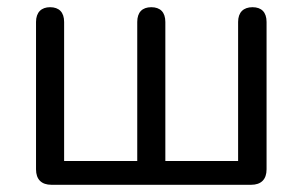

<svg xmlns="http://www.w3.org/2000/svg" viewBox="-20 -513 840 533"><path d="M123 0H677C705 0 720 -15 720 -43V-452C720 -479 706 -493 681 -493C656 -493 641 -479 641 -452V-66H439V-452C439 -479 425 -493 400 -493C375 -493 361 -479 361 -452V-66H158V-452C158 -479 144 -493 119 -493C95 -493 80 -479 80 -452V-43C80 -15 95 0 123 0Z"/></svg>

Font: SN Pro Book
Style: Regular
Weight: 350
Designer: Tobias Whetton
Foundry: Supernotes
Version: Version 1.003;Glyphs 3.3 (3324)